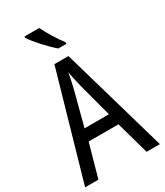

<svg xmlns="http://www.w3.org/2000/svg" viewBox="-229 -1034 965 1125"><g transform="rotate(-30 253.5 -471.5)"><path d="M234 -943H134V-934C159 -893 229 -818 271 -783H325V-795C296 -832 255 -898 234 -943ZM416 0H506L300 -715H205L0 0H90L152 -222H354ZM274 -530 335 -301H170L230 -530C238 -562 246 -600 252 -634C256 -605 267 -560 274 -530Z"/></g></svg>

Font: Noto Sans Condensed
Style: Regular
Weight: 400
Width: 3
Designer: Monotype Design Team
Foundry: Monotype Imaging Inc.
Version: Version 2.013